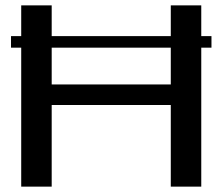

<svg xmlns="http://www.w3.org/2000/svg" viewBox="-20 -695 829 715"><path d="M21 -517.5H767.5V-560.5H21ZM59 0H172.5V-304H616V0H729.5V-675H616V-380.5H172.5V-675H59Z"/></svg>

Font: Anybody Expanded
Style: Regular
Weight: 400
Width: 7
Version: Version 1.113;gftools[0.9.25]